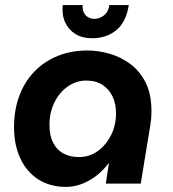

<svg xmlns="http://www.w3.org/2000/svg" viewBox="-20 -720 679 753"><path d="M239 13Q177 13 131 -16Q85 -45 60 -98Q35 -151 35 -221Q35 -288 55.5 -343.5Q76 -399 114.5 -439Q153 -479 206 -500.5Q259 -522 323 -522Q365 -522 409 -509.5Q453 -497 490.5 -469.5Q528 -442 551 -396.5Q574 -351 574 -284Q574 -269 573 -256.5Q572 -244 570 -232L532 0H395L407 -79H405Q373 -36 328.5 -11.5Q284 13 239 13ZM290 -104Q330 -104 362.5 -127Q395 -150 415 -189Q435 -228 435 -276Q435 -313 421.5 -341.5Q408 -370 382 -387Q356 -404 318 -404Q279 -404 246 -381Q213 -358 193.5 -318.5Q174 -279 174 -230Q174 -189 188 -161Q202 -133 228 -118.5Q254 -104 290 -104ZM341 -570Q303 -570 276 -586.5Q249 -603 235.5 -632.5Q222 -662 226 -700H304Q303 -682 309 -670Q315 -658 326.5 -652Q338 -646 350 -646Q370 -646 387.5 -659.5Q405 -673 409 -700H485Q475 -634 436.5 -602Q398 -570 341 -570Z"/></svg>

Font: MuseoModerno Thin SemiBold
Style: Italic
Weight: 600
Italic angle: -9°
Version: Version 1.003